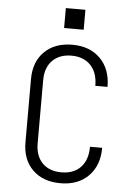

<svg xmlns="http://www.w3.org/2000/svg" viewBox="-62 -980 723 1036"><g transform="rotate(5 300.0 -462.0)"><path d="M305 10Q210 10 154 -45Q98 -100 98 -194V-536Q98 -630 154 -685Q210 -740 305 -740Q400 -740 456.5 -683Q513 -626 513 -530H447Q447 -601 409 -641Q371 -681 305 -681Q240 -681 202 -642.5Q164 -604 164 -536V-194Q164 -126 201.5 -87.5Q239 -49 305 -49Q372 -49 409.5 -89Q447 -129 447 -200H513Q513 -104 456.5 -47Q400 10 305 10ZM252 -934H358V-826H252Z"/></g></svg>

Font: Tiny ExtraLight
Style: Regular
Weight: 200
Monospace: yes
Designer: Philipp Nurullin, Konstantin Bulenkov
Foundry: JetBrains
Version: Version 2.251; ttfautohint (v1.8.4.7-5d5b)